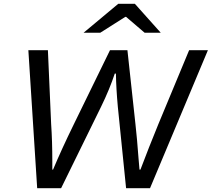

<svg xmlns="http://www.w3.org/2000/svg" viewBox="-20 -982 1105 1002"><path d="M128 -720H230L247 -333Q253 -247 253 -139V-97H257Q300 -200 365 -333L554 -720H645L687 -333Q695 -263 703 -155L708 -97H713Q756 -211 806 -333L967 -720H1065L763 0H638L595 -424Q586 -522 585 -598H579Q552 -516 507 -424L299 0H174ZM597 -962H684L819 -811H735L638 -894H634L503 -811H416Z"/></svg>

Font: Nebula Sans Medium
Style: Regular
Weight: 500
Italic angle: -9°
Designer: Paul D. Hunt for Adobe (as Source Sans)
Foundry: Nebula Entertainment & Broadcasting LLC
Version: Version 1.010